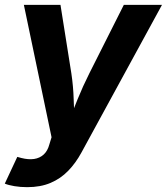

<svg xmlns="http://www.w3.org/2000/svg" viewBox="-38 -566 690 794"><path d="M-18.2 193.3 33.5 82.8 50.5 87.4Q79.5 94.8 103 91.4Q126.5 87.9 142.8 72.9Q159.1 57.9 166.2 30.9L175.2 1.6L60.7 -545.9H212.1L257.1 -262.5Q265.1 -209.1 266.7 -155.3Q268.3 -101.6 272 -43.1H237.9Q260.9 -101.6 282.9 -155.6Q304.8 -209.6 331.4 -262.5L474.1 -545.9H631.9L299 64.4Q275.3 108.2 243.9 140.5Q212.6 172.8 171 190.4Q129.5 208 74.4 208Q46.3 208 21.4 203.8Q-3.5 199.6 -18.2 193.3Z"/></svg>

Font: Inter
Style: Italic
Weight: 400
Italic angle: -9.3988°
Designer: Rasmus Andersson
Foundry: rsms
Version: Version 4.001;git-66647c0bb